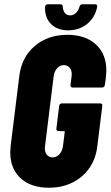

<svg xmlns="http://www.w3.org/2000/svg" viewBox="-20 -871 518 899"><path d="M28 -158Q28 -167 30 -189L70 -512Q80 -602 142 -655Q204 -708 296 -708Q380 -708 429 -663Q478 -618 478 -541Q478 -532 476 -510L471 -473Q470 -468 466.5 -464.5Q463 -461 458 -461H320Q315 -461 312 -464.5Q309 -468 310 -473L315 -512L316 -522Q316 -542 306 -554Q296 -566 279 -566Q260 -566 247 -551Q234 -536 231 -512L191 -188L190 -177Q190 -157 200 -145.5Q210 -134 226 -134Q245 -134 258.5 -149Q272 -164 275 -188L283 -252Q285 -257 279 -257H254Q249 -257 246 -260.5Q243 -264 244 -269L257 -375Q257 -380 261 -383.5Q265 -387 270 -387H449Q454 -387 457 -383.5Q460 -380 459 -375L436 -189Q426 -99 363.5 -45.5Q301 8 209 8Q125 8 76.5 -36.5Q28 -81 28 -158ZM191 -839Q193 -851 204 -851H263Q274 -851 274 -839Q275 -821 284 -810Q293 -799 308 -799Q323 -799 335 -810Q347 -821 352 -839Q355 -851 366 -851H425Q437 -851 435 -839Q425 -789 388 -759Q351 -729 300 -729Q248 -729 218.5 -759Q189 -789 191 -839Z"/></svg>

Font: Barlow Condensed ExtraBold
Style: Italic
Weight: 800
Width: 3
Italic angle: -7°
Designer: Jeremy Tribby
Foundry: Tribby Type
Version: Version 1.408